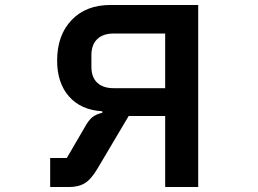

<svg xmlns="http://www.w3.org/2000/svg" viewBox="-20 -753 1040 773"><path d="M182 0V-117H249L322 -242Q336 -268 351 -280.5Q366 -293 392 -299V-305Q306 -310 258 -364.5Q210 -419 210 -509Q210 -611 268 -672Q326 -733 425 -733H778V0H645V-286H498L373 -75Q347 -31 321.5 -15.5Q296 0 257 0ZM645 -398V-618H437Q395 -618 371.5 -595.5Q348 -573 348 -531V-484Q348 -442 371.5 -420Q395 -398 437 -398Z"/></svg>

Font: IBM Plex Sans JP SemiBold
Style: Regular
Weight: 600
Designer: Mike Abbink; Paul van der Laan; Pieter van Rosmalen; Wujin Sim; Yejin Wi; Jinhee Kim; Boomi Park; Yona Kim; Kichan Ma
Foundry: Sandoll Inc.
Version: Version 1.001